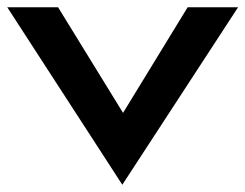

<svg xmlns="http://www.w3.org/2000/svg" viewBox="-38 -471 676 529"><path d="M-18 -451 299 38 618 -451H479L301 -160L122 -451Z"/></svg>

Font: Charger Pro
Style: UltraExt
Weight: 900
Designer: Jasper
Foundry: Cannot Into Space Fonts
Version: Version 1.09